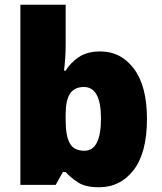

<svg xmlns="http://www.w3.org/2000/svg" viewBox="-20 -780 683 810"><path d="M257 -588Q257 -559 255 -532Q253 -505 250 -482H257Q278 -516 313 -539.5Q348 -563 404 -563Q490 -563 545 -490Q600 -417 600 -278Q600 -136 544 -63Q488 10 398 10Q340 10 309 -10.5Q278 -31 257 -54H245L215 0H66V-760H257ZM334 -413Q294 -413 275.5 -385Q257 -357 257 -298V-271Q257 -207 274.5 -175.5Q292 -144 336 -144Q406 -144 406 -280Q406 -413 334 -413Z"/></svg>

Font: Noto Sans Black
Style: Regular
Weight: 900
Designer: Monotype Design Team
Foundry: Monotype Imaging Inc.
Version: Version 2.007